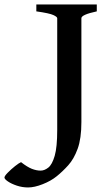

<svg xmlns="http://www.w3.org/2000/svg" viewBox="-137 -635 482 853"><path d="M-12.2 197.8Q-38.1 197.8 -62.3 189.7Q-86.4 181.6 -101.8 171.1Q-117.2 160.6 -117.2 153.8Q-117.2 147 -102.5 132.1Q-87.9 117.2 -70.1 103Q-52.2 88.9 -43.5 85.4Q-16.1 106.9 4.4 115Q24.9 123 43.5 123Q60.5 123 77.6 109.6Q94.7 96.2 106 57.4Q117.2 18.6 117.2 -57.6V-554.2Q117.2 -560.1 100.1 -568.1Q83 -576.2 24.4 -584.5V-615.2H293V-584.5Q224.6 -569.8 224.6 -554.2V-92.8Q224.6 -19.5 208 25.9Q191.4 71.3 166.3 99.1Q141.1 127 115.2 147.9Q89.4 168.9 52.7 183.3Q16.1 197.8 -12.2 197.8Z"/></svg>

Font: David Libre Medium
Style: Regular
Weight: 500
Designer: Ismar David, J. Victor Gaultney, Annie Olsen and Meir Sadan
Foundry: Monotype Imaging Inc. & SIL International
Version: Version 1.100; ttfautohint (v1.8.4.7-5d5b)